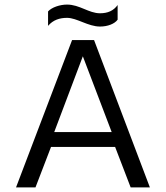

<svg xmlns="http://www.w3.org/2000/svg" viewBox="-20 -819 725 839"><path d="M417 -703C451 -703 481 -715 494 -733V-797C476 -772 451 -761 417 -761C368 -761 328 -799 273 -799C242 -799 206 -787 190 -769V-706C212 -732 241 -741 273 -741C316 -741 365 -703 417 -703ZM203 -177H483L551 0H635L391 -644H295L50 0H135ZM342 -573 468 -242H217Z"/></svg>

Font: Kanit Light
Style: Regular
Weight: 300
Designer: Katatrad Team
Foundry: CadsonDemak
Version: Version 1.000;PS 001.000;hotconv 1.0.88;makeotf.lib2.5.64775